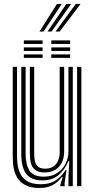

<svg xmlns="http://www.w3.org/2000/svg" viewBox="-20 -936 477 965"><path d="M179 8.8Q139 8.8 113.4 -3Q87.8 -14.8 73.5 -33.6Q59.2 -52.5 52.9 -74.6Q46.5 -96.8 45.2 -118Q44 -139.2 44 -155.2V-600H65.5V-159.2Q65.5 -140.2 67.8 -114.9Q70 -89.5 80.8 -65.6Q91.5 -41.8 116.2 -25.9Q141 -10 185.8 -10Q228.2 -10 257.8 -28Q287.2 -46 309 -80.5H314.2L304.8 -17V0H283.2L283 -6.2L295.5 -46.8H291.2Q269.8 -19.2 243.8 -5.2Q217.8 8.8 179 8.8ZM367.5 0V-600H389V0ZM204.8 -69.2Q176.8 -69.2 161.4 -79.2Q146 -89.2 139.4 -104.6Q132.8 -120 131.4 -136.9Q130 -153.8 130 -167.5V-600H151.8V-168.8Q151.8 -151.8 154 -133Q156.2 -114.2 168 -101.2Q179.8 -88.2 208 -88.2Q231.2 -88.2 247.2 -98.6Q263.2 -109 271.6 -127.6Q280 -146.2 280 -171V-600H302.5V-173Q302.5 -143.2 291.1 -119.8Q279.8 -96.2 258 -82.8Q236.2 -69.2 204.8 -69.2ZM192 -29.5Q135.5 -29.8 111.2 -62.8Q87 -95.8 87 -160.8V-600H108.8V-163.5Q108.8 -109.5 127.9 -78.9Q147 -48.2 199.8 -48.2Q240.5 -48.2 268.1 -66.8Q295.8 -85.2 309.9 -114.2Q324 -143.2 324 -174.8V-600H345.8V0H324.2V-52L328.5 -126H323Q305.8 -82 273.5 -55.5Q241.2 -29 192 -29.5ZM238 -715.2V-732.8H332.5V-715.2ZM99.8 -645V-662.5H194.2V-645ZM99.8 -680V-697.8H194.2V-680ZM99.8 -715.2V-732.8H194.2V-715.2ZM238 -645V-662.5H332.5V-645ZM238 -680V-697.8H332.5V-680ZM178.5 -777.5 266.2 -916.2H290.5L199 -777.5ZM259 -777.5 360.8 -916.2H385L279.8 -777.5ZM218.8 -777.5 313.5 -916.2H337.8L239.2 -777.5Z"/></svg>

Font: Big Shoulders Inline Display Thin
Style: Bold
Weight: 700
Version: Version 2.002